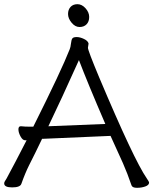

<svg xmlns="http://www.w3.org/2000/svg" viewBox="-21 -888 732 917"><path d="M607 -3Q588 -59 566 -109L507 -239L184 -225H180Q164 -191 148 -159L118 -99Q99 -61 81 -10Q75 7 37 7Q-1 7 -1 -12Q-1 -18 3 -23.5Q7 -29 11 -36.5Q15 -44 24.5 -62Q34 -80 53.5 -116.5Q73 -153 106 -218H99Q87 -218 77 -236.5Q67 -255 67 -270Q67 -285 78 -285H80Q98 -283 119 -283H138Q273 -553 312 -653Q316 -662 318 -680.5Q320 -699 325 -705Q330 -711 345.5 -711Q361 -711 380 -702Q399 -693 402 -680L399 -660Q399 -647 452 -520Q619 -124 680 -36Q691 -20 691 -16Q691 -4 673 2.5Q655 9 633 9Q611 9 607 -3ZM210 -285 482 -296Q397 -493 356 -601Q273 -416 210 -285ZM392.5 -772Q380 -759 359 -759Q338 -759 321 -779.5Q304 -800 304 -821Q304 -842 316 -855Q328 -868 349 -868Q370 -868 387.5 -848.5Q405 -829 405 -807Q405 -785 392.5 -772Z"/></svg>

Font: LXGW Bright TC
Style: Regular
Weight: 400
Designer: Christian Thalmann (Catharsis Fonts)
Foundry: LXGW / Christian Thalmann (Catharsis Fonts) / Fontworks Inc.
Version: Version 5.501